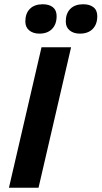

<svg xmlns="http://www.w3.org/2000/svg" viewBox="-20 -882 477 902"><path d="M355 -724Q326 -724 307.5 -739Q289 -754 289 -781Q289 -819 310.5 -840.5Q332 -862 371 -862Q401 -862 419 -848Q437 -834 437 -806Q437 -768 415.5 -746Q394 -724 355 -724ZM165 -724Q136 -724 117.5 -739Q99 -754 99 -781Q99 -819 120.5 -840.5Q142 -862 181 -862Q211 -862 228.5 -848Q246 -834 246 -806Q246 -768 224.5 -746Q203 -724 165 -724ZM314 -660 161 0H22L175 -660Z"/></svg>

Font: Kantumruy Pro SemiBold
Style: Italic
Weight: 600
Italic angle: -13°
Version: Version 1.002